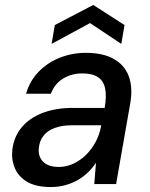

<svg xmlns="http://www.w3.org/2000/svg" viewBox="-20 -742 603 774"><path d="M185 12Q125 12 89.5 -9Q54 -30 39.5 -65Q25 -100 30 -141Q37 -193 68.5 -230Q100 -267 152.5 -287Q205 -307 273 -307H402Q410 -354 404 -384.5Q398 -415 375.5 -430.5Q353 -446 312 -446Q268 -446 234 -425Q200 -404 185 -364H85Q100 -416 136 -453Q172 -490 221.5 -509.5Q271 -529 326 -529Q396 -529 439.5 -504Q483 -479 499.5 -433.5Q516 -388 505 -325L448 0H360L367 -86Q353 -65 334.5 -47Q316 -29 293 -16Q270 -3 243 4.5Q216 12 185 12ZM217 -69Q248 -69 276.5 -82.5Q305 -96 327.5 -118.5Q350 -141 365.5 -170Q381 -199 387 -231L388 -237H270Q229 -237 200 -226Q171 -215 155.5 -195Q140 -175 137 -149Q132 -113 153 -91Q174 -69 217 -69ZM188 -565 201 -641 356 -722 482 -641 469 -565 343 -649Z"/></svg>

Font: DM Sans 11pt Medium
Style: Italic
Weight: 500
Italic angle: -10°
Version: Version 4.004;gftools[0.9.30]